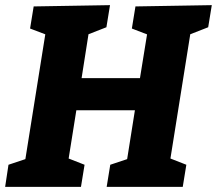

<svg xmlns="http://www.w3.org/2000/svg" viewBox="-26 -727 844 747"><path d="M-6 0 7 -86 91 -114 70 -91 153 -611 170 -586 91 -616 105 -702 402 -707 388 -621 301 -587 321 -611 288 -401 269 -423H545L515 -401L549 -611L565 -586L487 -616L501 -702L798 -707L784 -621L697 -587L717 -611L634 -91L625 -115L699 -86L685 0H389L403 -86L487 -114L466 -91L503 -324L522 -298H247L275 -323L238 -91L229 -115L303 -86L289 0Z"/></svg>

Font: Bitter Thin ExtraBold
Style: Italic
Weight: 800
Italic angle: -9°
Version: Version 2.002